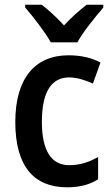

<svg xmlns="http://www.w3.org/2000/svg" viewBox="-20 -786 474 816"><path d="M419 -766H348C316 -740 286 -715 252 -678C221 -712 186 -744 157 -766H87V-754C122 -714 172 -649 196 -606H309C333 -651 386 -715 419 -754ZM265 10C318 10 361 -1 397 -24V-119C359 -97 320 -84 274 -84C198 -84 158 -146 158 -268C158 -393 197 -457 274 -457C306 -457 341 -446 375 -431L407 -520C373 -539 327 -551 271 -551C129 -551 45 -453 45 -268C45 -78 125 10 265 10Z"/></svg>

Font: Noto Sans UI SemiCondensed Medium
Style: Regular
Weight: 500
Width: 4
Designer: Monotype Design Team
Foundry: Monotype Imaging Inc.
Version: Version 1.901